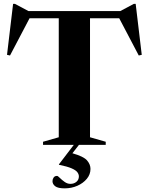

<svg xmlns="http://www.w3.org/2000/svg" viewBox="-20 -774 795 1026"><path d="M325.5 232.5Q289.5 232.5 275 221.2Q260.5 210 260.5 194Q260.5 183.5 266.5 174.8Q272.5 166 285 166Q289 166 299.5 176.5Q310 187 325 197.8Q340 208.5 356 208.5Q375.5 208.5 388.5 197.5Q401.5 186.5 401.5 168.5Q401.5 157.5 393.5 146.5Q385.5 135.5 362.5 125.5Q339.5 115.5 295 106.5V104L374.5 0H210V-16.5L294 -40.5V-676.5H138L33.5 -477.5L17.5 -481L50 -753.5H59.5L132 -715H623L695.5 -753.5H705L737.5 -481L721.5 -477.5L617 -676.5H461V-40.5L545 -16.5V0H402L367 45Q427 62 445.2 83.2Q463.5 104.5 463.5 128.5Q463.5 158 444 181.5Q424.5 205 393.2 218.8Q362 232.5 325.5 232.5Z"/></svg>

Font: Newsreader 72pt SemiBold
Style: Regular
Weight: 600
Designer: Hugues Gentile
Foundry: Production Type
Version: Version 1.003; ttfautohint (v1.8.3)